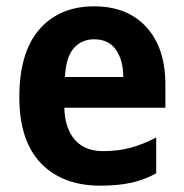

<svg xmlns="http://www.w3.org/2000/svg" viewBox="-20 -576 580 606"><path d="M277 -556Q382 -556 442 -490.5Q502 -425 502 -309V-236H183Q185 -170 216.5 -134.5Q248 -99 305 -99Q352 -99 391.5 -109.5Q431 -120 473 -142V-29Q435 -8 393.5 1Q352 10 297 10Q177 10 109 -61Q41 -132 41 -269Q41 -411 104.5 -483.5Q168 -556 277 -556ZM277 -452Q238 -452 213 -424Q188 -396 185 -333H369Q369 -386 346 -419Q323 -452 277 -452Z"/></svg>

Font: Noto Sans Gurmukhi UI SemiCondensed
Style: Bold
Weight: 700
Width: 4
Designer: Jelle Bosma - Monotype Design Team
Foundry: Monotype Imaging Inc.
Version: Version 2.004; ttfautohint (v1.8.4.7-5d5b)